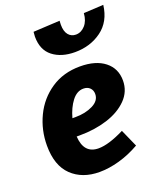

<svg xmlns="http://www.w3.org/2000/svg" viewBox="-150 -911 858 1020"><g transform="rotate(-20 278.5 -401.0)"><path d="M203 -206H185Q191 -107 274 -107Q331 -107 421 -152L465 -53Q407 -20 348 -3.5Q289 13 236 13Q139 13 79.5 -44Q20 -101 20 -214Q20 -302 57 -379Q94 -456 164 -503Q234 -550 328 -550Q417 -550 467.5 -510Q518 -470 518 -402Q518 -340 474 -295.5Q430 -251 358.5 -228.5Q287 -206 203 -206ZM197 -305H214Q271 -305 313 -326Q355 -347 355 -385Q355 -406 341.5 -419.5Q328 -433 305 -433Q268 -433 240 -396.5Q212 -360 197 -305ZM158 -780Q158 -789 160 -807L310 -815Q309 -807 309 -793Q309 -755 325 -735.5Q341 -716 367 -716Q397 -716 419.5 -741Q442 -766 445 -809L557 -815Q546 -724 482 -677Q418 -630 331 -630Q254 -630 206 -667.5Q158 -705 158 -780Z"/></g></svg>

Font: Bitter Pro ExtraBold
Style: Italic
Weight: 800
Italic angle: -9°
Designer: Sol Matas, and Bitter project Authors
Foundry: Sol Matas
Version: Version 1.010